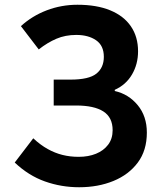

<svg xmlns="http://www.w3.org/2000/svg" viewBox="-20 -774 677 808"><path d="M313 14Q238 14 169 -10.5Q100 -35 42 -90L120 -192Q150 -164 180.5 -147Q211 -130 243 -122Q275 -114 311 -114Q352 -114 384 -127Q416 -140 435 -165Q454 -190 454 -226Q454 -280 415 -305Q376 -330 300 -330H206V-439H277Q354 -439 385.5 -464Q417 -489 417 -535Q417 -582 384.5 -604.5Q352 -627 301 -627Q255 -627 217.5 -611Q180 -595 143 -566L68 -664Q115 -707 176.5 -730.5Q238 -754 306 -754Q387 -754 444 -730.5Q501 -707 531 -663Q561 -619 561 -558Q561 -504 535.5 -460.5Q510 -417 463 -396V-391Q521 -378 559.5 -331.5Q598 -285 598 -216Q598 -141 560 -90Q522 -39 457.5 -12.5Q393 14 313 14Z"/></svg>

Font: Noto Sans SC
Style: Bold
Weight: 700
Designer: Ryoko NISHIZUKA  (kana, bopomofo & ideographs); Paul D. Hunt (Latin, Greek & Cyrillic); Sandoll Communications , Soo-you
Foundry: Adobe
Version: Version 2.004-H2;hotconv 1.0.118;makeotfexe 2.5.65603